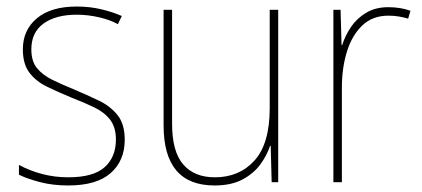

<svg xmlns="http://www.w3.org/2000/svg" viewBox="-20 -558 1291 588"><path d="M362 -130Q362 -66 319 -28Q276 10 189 10Q141 10 101.5 -0.5Q62 -11 38 -23V-53Q71 -35 109.5 -25Q148 -15 189 -15Q266 -15 300.5 -46Q335 -77 335 -131Q335 -168 317.5 -191Q300 -214 269 -229Q238 -244 199 -259Q158 -276 124 -292.5Q90 -309 70 -335.5Q50 -362 50 -407Q50 -466 93 -502Q136 -538 215 -538Q255 -538 290.5 -529.5Q326 -521 353 -509L341 -484Q318 -497 283.5 -505Q249 -513 215 -513Q151 -513 113.5 -486Q76 -459 76 -407Q76 -370 93.5 -349Q111 -328 140.5 -313.5Q170 -299 207 -284Q247 -267 282.5 -250Q318 -233 340 -205.5Q362 -178 362 -130Z M832 -528V0H812L809 -111H807Q797 -81 776.5 -53.5Q756 -26 722 -8Q688 10 637 10Q481 10 481 -174V-528H507V-179Q507 -94 541 -54.5Q575 -15 638 -15Q713 -15 759.5 -66.5Q806 -118 806 -227V-528Z M1169 -536Q1207 -536 1237 -525L1230 -501Q1216 -505 1201.5 -507.5Q1187 -510 1169 -510Q1121 -510 1089.5 -480Q1058 -450 1042.5 -400Q1027 -350 1027 -290V0H1001V-528H1023L1026 -420H1028Q1037 -449 1055 -475.5Q1073 -502 1101.5 -519Q1130 -536 1169 -536Z"/></svg>

Font: Noto Sans Lao UI SemCond Thin
Style: Regular
Weight: 100
Width: 4
Designer: Monotype Design Team
Foundry: Monotype Imaging Inc.
Version: Version 2.000; ttfautohint (v1.8.4.7-5d5b)